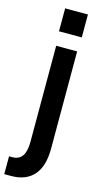

<svg xmlns="http://www.w3.org/2000/svg" viewBox="-161 -829 598 1097"><g transform="rotate(15 137.5 -280.5)"><path d="M79.1 -647.5V-783.2H213.9V-647.5ZM-11.7 116.2H7.8Q85 116.2 85 6.8V-563.5H209V11.7Q209 116.2 162.6 168.9Q116.2 221.7 28.3 221.7H-11.7Z"/></g></svg>

Font: Gothic A1
Style: Bold
Weight: 700
Version: Version 2.50